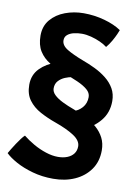

<svg xmlns="http://www.w3.org/2000/svg" viewBox="-95 -740 689 978"><g transform="rotate(10 249.5 -251.0)"><path d="M256 -349Q239 -347.5 219.5 -339.2Q200 -331 186.2 -316Q172.5 -301 172.5 -277.5Q172.5 -259 188.8 -243.5Q205 -228 232 -214.8Q259 -201.5 292 -189.5Q326.5 -177 358.2 -160.8Q390 -144.5 415 -122.8Q440 -101 454.5 -72.8Q469 -44.5 469 -8Q469 49.5 439.8 91Q410.5 132.5 361 154.8Q311.5 177 249.5 177Q192.5 177 142.5 163Q92.5 149 55.5 128.5Q18.5 108 -1 88.5Q4 79.5 12.8 65.2Q21.5 51 32 35Q42.5 19 52.8 5.5Q63 -8 70.5 -14.5Q96 6 127.2 23.8Q158.5 41.5 191.5 52.2Q224.5 63 254 63Q281 63 302 54.8Q323 46.5 335 30.8Q347 15 347 -7.5Q347 -37.5 309.5 -61.8Q272 -86 212.5 -107Q168.5 -122.5 130.8 -143Q93 -163.5 70 -194.8Q47 -226 47 -274Q47 -325 80.2 -358.8Q113.5 -392.5 162 -408ZM289 -180Q317 -187 336.5 -209.2Q356 -231.5 356 -264Q356 -285.5 336.8 -302Q317.5 -318.5 284.8 -333Q252 -347.5 212.5 -361.5Q168.5 -377.5 134.2 -398Q100 -418.5 80 -450.2Q60 -482 60 -530.5Q60 -579.5 88.2 -613Q116.5 -646.5 161.8 -663.5Q207 -680.5 257.5 -680.5Q313 -680.5 365.5 -666Q418 -651.5 453 -627.5Q451.5 -622.5 444 -605.5Q436.5 -588.5 424.8 -568Q413 -547.5 399 -531Q384.5 -542.5 362 -552.8Q339.5 -563 314.5 -569.5Q289.5 -576 266.5 -576Q246 -576 226 -571.5Q206 -567 192.8 -556.2Q179.5 -545.5 179.5 -527Q179.5 -500.5 211.2 -481.5Q243 -462.5 292 -444Q326.5 -431.5 359.5 -415.5Q392.5 -399.5 419.2 -378.2Q446 -357 462 -329Q478 -301 478 -264.5Q478 -205 443 -162.5Q408 -120 355 -99Z"/></g></svg>

Font: Grandstander Thin SemiBold
Style: Regular
Weight: 600
Version: Version 1.200